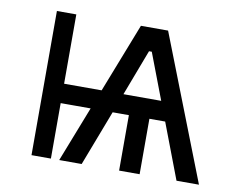

<svg xmlns="http://www.w3.org/2000/svg" viewBox="-63 -601 835 682"><g transform="rotate(10 354.5 -260.0)"><path d="M90 0H160V-200H315V-270H160V-520H90ZM491 -520H393L190 0H271L357 -225L437 -436H447L527 -226L613 0H694ZM406 0H480V-200H576V-270H302V-200H406Z"/></g></svg>

Font: Fixel Variable
Style: Regular
Weight: 100
Width: 3
Designer: AlfaBravo + MacPaw
Foundry: Kyrylo Tkachov, Marchela Mozhyna, Serhii Makarenko, Maria Weinstein, Zakhar Kryvoshyya
Version: Version 1.211